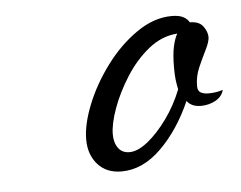

<svg xmlns="http://www.w3.org/2000/svg" viewBox="-33 -757 429 342"><g transform="rotate(-5 182.0 -586.0)"><path d="M172 -452Q145 -452 129.5 -469.5Q114 -487 114 -514Q114 -541 128 -576Q142 -611 166.5 -644Q191 -677 222 -698.5Q253 -720 285 -720Q298 -720 305.5 -716Q313 -712 316 -706Q333 -706 340 -696Q347 -686 347 -677Q347 -669 340 -655Q333 -641 326 -625Q319 -609 319 -592Q319 -583 324.5 -580Q330 -577 338 -577Q345 -577 351.5 -578Q358 -579 364 -581Q361 -569 349 -562.5Q337 -556 323 -556Q306 -556 298 -567Q276 -517 243 -484.5Q210 -452 172 -452ZM189 -485Q204 -485 222 -499.5Q240 -514 257 -537.5Q274 -561 285 -589Q283 -598 282 -606.5Q281 -615 281 -628Q281 -651 284 -665Q287 -679 292 -688Q264 -686 240.5 -667Q217 -648 199.5 -620.5Q182 -593 172 -565.5Q162 -538 162 -519Q162 -504 169 -494.5Q176 -485 189 -485Z"/></g></svg>

Font: Dancing Script Medium
Style: Regular
Weight: 500
Designer: Pablo Impallari
Foundry: Pablo Impallari
Version: Version 2.000